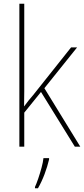

<svg xmlns="http://www.w3.org/2000/svg" viewBox="-20 -831 447 1021"><path d="M109 -427Q109 -384 109 -346Q109 -308 108 -265Q122 -284 132 -296.5Q142 -309 156 -325L358 -579H390L216 -362L407 -51H378L198 -342L109 -232V-51H83V-811H109ZM241 17Q232 55 217 95Q202 135 182 170H166V163Q174 146 183.5 118Q193 90 201 60.5Q209 31 211 10H241Z"/></svg>

Font: Noto Sans Tamil UI SemiCondensed Thin
Style: Regular
Weight: 100
Width: 4
Designer: Jelle Bosma - Monotype Design Team
Foundry: Monotype Imaging Inc.
Version: Version 2.004; ttfautohint (v1.8.4.7-5d5b)